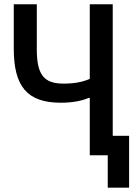

<svg xmlns="http://www.w3.org/2000/svg" viewBox="-20 -718 640 888"><path d="M478.3 149.9H577.1V-89.8H501.4V-698.2H395.2V-353C359.7 -338.4 324.9 -331.3 273.4 -331.3C182.2 -331.3 150.2 -373.2 150.2 -490.4V-698.2H43.7V-492.9C43.7 -318.5 105.5 -242.9 261 -242.9C314.3 -242.9 358.7 -251.4 390.3 -265.3H395.2V0H478.3Z"/></svg>

Font: Margiela Mono Medium
Style: Regular
Weight: 500
Designer: Mike Abbink, Paul van der Laan, Pieter van Rosmalen
Foundry: Bold Monday
Version: Version 2.003 2021